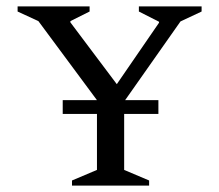

<svg xmlns="http://www.w3.org/2000/svg" viewBox="-20 -580 685 600"><path d="M205 0V-16L283 -49V-224H176V-267H283L100 -514L35 -544V-560H260V-544L200 -514V-510L345 -317L477 -509V-512L414 -544V-560H610V-544L544 -513L371 -267H475V-224H368V-49L446 -16V0Z"/></svg>

Font: Spectral SC
Style: Regular
Weight: 400
Designer: Jean-Baptiste Levee
Foundry: Production Type
Version: Version 2.001